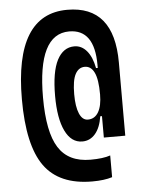

<svg xmlns="http://www.w3.org/2000/svg" viewBox="-57 -749 700 924"><g transform="rotate(-5 293.0 -286.5)"><path d="M351.6 130.9Q191.9 130.9 119.9 30.5Q47.9 -69.8 47.9 -292Q47.9 -702.6 302.7 -702.6Q528.3 -702.6 528.3 -428.7V-74.7H424.8V-178.2H416.5Q408.2 -124 383.1 -94.5Q357.9 -64.9 320.3 -64.9Q267.1 -64.9 237.8 -125.2Q208.5 -185.5 208.5 -294.9Q208.5 -410.6 238 -467.5Q267.6 -524.4 321.3 -524.4Q356 -524.4 381.1 -494.9Q406.2 -465.3 416.5 -411.1H424.8V-425.8Q424.8 -598.1 302.7 -598.1Q149.9 -598.1 149.9 -292Q149.9 -124.5 197.8 -49.3Q245.6 25.9 351.6 25.9Q412.6 25.9 447.8 13.7V118.7Q409.2 130.9 351.6 130.9ZM356 -167.5Q389.2 -167.5 407 -197.8Q424.8 -228 424.8 -283.2Q424.8 -355.5 408.9 -388.7Q393.1 -421.9 362.8 -421.9Q333 -421.9 316.9 -391.6Q300.8 -361.3 300.8 -294.9Q300.8 -234.4 315.2 -200.9Q329.6 -167.5 356 -167.5Z"/></g></svg>

Font: CaskaydiaCove NFP SemiBold
Style: Regular
Weight: 600
Designer: Aaron Bell
Foundry: Saja Typeworks
Version: Version 2111.001; VTT 6.35;Nerd Fonts 3.1.1